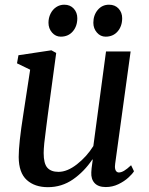

<svg xmlns="http://www.w3.org/2000/svg" viewBox="-20 -766 616 796"><path d="M57.5 -115Q57.5 -170.5 76.5 -291L105 -477L50.5 -503.5L56.5 -537L193 -557.5L213 -546.5L178 -288Q173.5 -252 171.5 -237.5Q161 -162 161 -131.5Q161 -88 176.2 -70.8Q191.5 -53.5 222.5 -53.5Q259 -53.5 299.2 -85Q339.5 -116.5 367 -160.5L419.5 -552.5H521.5L457.5 -87.5Q456.5 -78.5 456.5 -75.5Q456.5 -63.5 461 -57.2Q465.5 -51 473 -51Q482.5 -51 494.5 -58Q506.5 -65 523.5 -81L535.5 -56Q529 -45 512 -29.5Q495 -14 470.5 -2.2Q446 9.5 418.5 9.5Q387.5 9.5 372.2 -7Q357 -23.5 358.5 -51.5Q358 -59 364.5 -104L363 -105Q329 -54.5 282.5 -22.2Q236 10 178.5 10Q124 10 91 -19.8Q58 -49.5 57.5 -115ZM181 -671.5Q181 -692 189.5 -709.2Q198 -726.5 213 -736.5Q228 -746.5 246.5 -746.5Q271 -746.5 285.8 -730.2Q300.5 -714 300.5 -690.5Q300.5 -657.5 281.8 -635.8Q263 -614 232 -614Q210.5 -614 195.8 -631Q181 -648 181 -671.5ZM367 -671.5Q367 -703 385.2 -724.8Q403.5 -746.5 432 -746.5Q457 -746.5 471.8 -730.2Q486.5 -714 486.5 -690.5Q486.5 -657.5 467.8 -635.8Q449 -614 418 -614Q396.5 -614 381.8 -631Q367 -648 367 -671.5Z"/></svg>

Font: Merriweather Text
Style: Italic
Weight: 400
Italic angle: -7.8°
Designer: Eben Sorkin
Foundry: Eben Sorkin
Version: Version 2.100